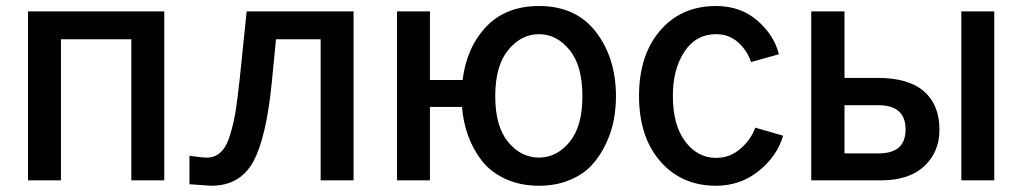

<svg xmlns="http://www.w3.org/2000/svg" viewBox="-20 -588 3333 626"><path d="M71.3 0V-550.8H515.6V0H408.2V-460H178.7V0Z M597.7 -80.1Q638.7 -74.2 654.3 -74.2Q681.6 -74.2 700.7 -92.8Q719.7 -111.3 731.4 -151.9Q743.2 -192.4 749 -230.5Q754.9 -268.6 761.7 -332L784.2 -550.8H1132.8V0H1025.4V-460H879.9L866.2 -320.3Q848.6 -139.6 805.7 -61Q762.7 17.6 668.9 17.6Q666 17.6 597.7 12.7Z M1594.7 -274.4Q1594.7 -175.8 1636.7 -125Q1678.7 -74.2 1737.3 -74.2Q1794.9 -74.2 1836.9 -125Q1878.9 -175.8 1878.9 -274.4Q1878.9 -374 1836.9 -425.3Q1794.9 -476.6 1737.3 -476.6Q1679.7 -476.6 1637.2 -425.3Q1594.7 -374 1594.7 -274.4ZM1274.4 0V-550.8H1381.8V-327.1H1488.3Q1501 -432.6 1564.9 -500.5Q1628.9 -568.4 1737.3 -568.4Q1858.4 -568.4 1923.3 -483.4Q1988.3 -398.4 1988.3 -274.4Q1988.3 -234.4 1981 -195.8Q1973.6 -157.2 1955.1 -118.2Q1936.5 -79.1 1909.2 -49.3Q1881.8 -19.5 1837.4 -1Q1793 17.6 1737.3 17.6Q1675.8 17.6 1627.4 -4.9Q1579.1 -27.3 1550.3 -64.9Q1521.5 -102.5 1505.9 -146.5Q1490.2 -190.4 1486.3 -239.3H1381.8V0Z M2063.5 -275.4Q2063.5 -408.2 2132.3 -488.3Q2201.2 -568.4 2314.5 -568.4Q2394.5 -568.4 2449.2 -521Q2503.9 -473.6 2519.5 -411.1L2428.7 -385.7Q2416 -423.8 2386.2 -450.2Q2356.4 -476.6 2315.4 -476.6Q2249 -476.6 2211.4 -419.4Q2173.8 -362.3 2173.8 -275.4Q2173.8 -180.7 2213.9 -127Q2253.9 -73.2 2315.4 -73.2Q2359.4 -73.2 2394 -103Q2428.7 -132.8 2442.4 -171.9L2533.2 -145.5Q2514.6 -80.1 2454.6 -31.2Q2394.5 17.6 2314.5 17.6Q2202.1 17.6 2132.8 -62Q2063.5 -141.6 2063.5 -275.4Z M3114.3 0V-550.8H3221.7V0ZM2625 0V-550.8H2733.4V-334H2841.8Q2942.4 -334 2992.7 -290Q3043 -246.1 3043 -165Q3043 -92.8 2993.7 -46.4Q2944.3 0 2852.5 0ZM2733.4 -87.9H2844.7Q2932.6 -87.9 2932.6 -166Q2932.6 -245.1 2842.8 -245.1H2733.4Z"/></svg>

Font: Gothic A1 SemiBold
Style: Regular
Weight: 600
Version: Version 2.50